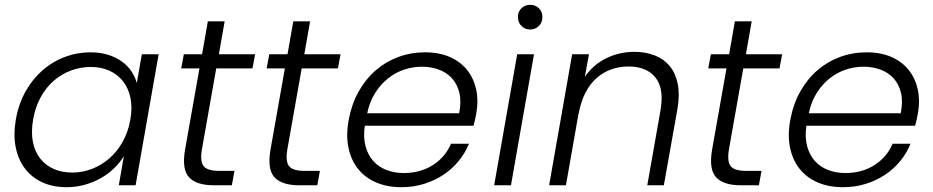

<svg xmlns="http://www.w3.org/2000/svg" viewBox="-20 -772 3889 800"><path d="M46 -274Q57 -338 86 -390Q115 -442 156.5 -478.5Q198 -515 249.5 -534.5Q301 -554 357 -554Q398 -554 431 -543.5Q464 -533 488 -515.5Q512 -498 527.5 -475Q543 -452 550 -426L571 -546H641L545 0H475L496 -121Q480 -95 456 -71.5Q432 -48 401.5 -30.5Q371 -13 334.5 -2.5Q298 8 257 8Q201 8 157 -12Q113 -32 84.5 -69Q56 -106 45.5 -158Q35 -210 46 -274ZM523 -273Q532 -324 523.5 -364.5Q515 -405 492.5 -433.5Q470 -462 435.5 -477.5Q401 -493 359 -493Q316 -493 276.5 -478.5Q237 -464 204.5 -436Q172 -408 149.5 -367Q127 -326 118 -274Q109 -222 117 -181Q125 -140 147.5 -111.5Q170 -83 204 -68Q238 -53 281 -53Q323 -53 362.5 -68Q402 -83 435 -111.5Q468 -140 491 -181Q514 -222 523 -273Z M811 -487H735L746 -546H822L846 -683H916L892 -546H1043L1032 -487H881L821 -148Q813 -98 829 -79Q845 -60 893 -60H957L946 0H871Q799 0 768 -33Q737 -66 751 -148Z M1167 -487H1091L1102 -546H1178L1202 -683H1272L1248 -546H1399L1388 -487H1237L1177 -148Q1169 -98 1185 -79Q1201 -60 1249 -60H1313L1302 0H1227Q1155 0 1124 -33Q1093 -66 1107 -148Z M1738 -494Q1700 -494 1664 -482Q1628 -470 1597 -445.5Q1566 -421 1543 -384.5Q1520 -348 1510 -300H1893Q1903 -349 1894 -385.5Q1885 -422 1863 -446Q1841 -470 1808.5 -482Q1776 -494 1738 -494ZM1934 -173Q1918 -134 1891 -101Q1864 -68 1828 -44Q1792 -20 1747.5 -6Q1703 8 1652 8Q1594 8 1548 -11.5Q1502 -31 1472.5 -67.5Q1443 -104 1432 -156Q1421 -208 1433 -273Q1445 -338 1474 -390Q1503 -442 1545 -478.5Q1587 -515 1639.5 -534.5Q1692 -554 1751 -554Q1811 -554 1855.5 -534Q1900 -514 1927 -479.5Q1954 -445 1964 -399.5Q1974 -354 1965 -302Q1962 -286 1959.5 -274Q1957 -262 1953 -248H1500Q1493 -200 1503 -163Q1513 -126 1535.5 -101Q1558 -76 1591 -63.5Q1624 -51 1662 -51Q1732 -51 1784 -84.5Q1836 -118 1859 -173Z M2135 -546H2205L2109 0H2039ZM2189 -649Q2168 -649 2153 -663.5Q2138 -678 2138 -701Q2138 -724 2153 -738Q2168 -752 2189 -752Q2210 -752 2225 -738Q2240 -724 2240 -701Q2240 -678 2225 -663.5Q2210 -649 2189 -649Z M2732 -312Q2748 -403 2711 -449Q2674 -495 2599 -495Q2561 -495 2527 -483Q2493 -471 2465.5 -446.5Q2438 -422 2419 -385Q2400 -348 2391 -298V-301L2338 0H2268L2364 -546H2434L2417 -452Q2452 -503 2506.5 -529.5Q2561 -556 2623 -556Q2669 -556 2707 -541.5Q2745 -527 2769.5 -498Q2794 -469 2803.5 -424.5Q2813 -380 2803 -320L2746 0H2677Z M3007 -487H2931L2942 -546H3018L3042 -683H3112L3088 -546H3239L3228 -487H3077L3017 -148Q3009 -98 3025 -79Q3041 -60 3089 -60H3153L3142 0H3067Q2995 0 2964 -33Q2933 -66 2947 -148Z M3578 -494Q3540 -494 3504 -482Q3468 -470 3437 -445.5Q3406 -421 3383 -384.5Q3360 -348 3350 -300H3733Q3743 -349 3734 -385.5Q3725 -422 3703 -446Q3681 -470 3648.5 -482Q3616 -494 3578 -494ZM3774 -173Q3758 -134 3731 -101Q3704 -68 3668 -44Q3632 -20 3587.5 -6Q3543 8 3492 8Q3434 8 3388 -11.5Q3342 -31 3312.5 -67.5Q3283 -104 3272 -156Q3261 -208 3273 -273Q3285 -338 3314 -390Q3343 -442 3385 -478.5Q3427 -515 3479.5 -534.5Q3532 -554 3591 -554Q3651 -554 3695.5 -534Q3740 -514 3767 -479.5Q3794 -445 3804 -399.5Q3814 -354 3805 -302Q3802 -286 3799.5 -274Q3797 -262 3793 -248H3340Q3333 -200 3343 -163Q3353 -126 3375.5 -101Q3398 -76 3431 -63.5Q3464 -51 3502 -51Q3572 -51 3624 -84.5Q3676 -118 3699 -173Z"/></svg>

Font: SVN-Poppins Light
Style: Italic
Weight: 300
Italic angle: -10°
Designer: Ninad Kale (Devanagari), Jonny Pinhorn (Latin)
Foundry: Indian Type Foundry
Version: Version 3.002 2017; ttfautohint (v1.8.3)